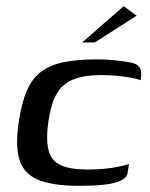

<svg xmlns="http://www.w3.org/2000/svg" viewBox="-20 -598 486 624"><path d="M237 6Q157 6 109.5 -11.5Q62 -29 45.5 -72.5Q29 -116 40 -195Q49 -260 66.5 -301.5Q84 -343 113.5 -365Q143 -387 187.5 -396Q232 -405 295 -405Q321 -405 344 -403Q367 -401 398 -396Q414 -394 424 -388Q434 -382 437.5 -370.5Q441 -359 437 -337Q426 -342 403.5 -346Q381 -350 355.5 -352Q330 -354 310 -354Q253 -354 217.5 -339.5Q182 -325 163.5 -292Q145 -259 137 -201Q129 -143 138 -109Q147 -75 177.5 -61Q208 -47 267 -47Q293 -47 319 -49.5Q345 -52 366 -56.5Q387 -61 399 -65L395 -38Q393 -20 371.5 -10.5Q350 -1 316 2.5Q282 6 237 6ZM247 -460 382 -578 424 -547 288 -460Z"/></svg>

Font: Genos Thin Medium
Style: Italic
Weight: 500
Italic angle: -8°
Version: Version 1.010